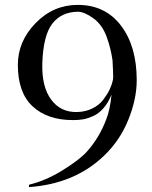

<svg xmlns="http://www.w3.org/2000/svg" viewBox="-20 -506 620 785"><path d="M539 -178Q539 -101 504.5 -16Q470 69 405 131Q285 246 98 259Q99 256 99 249Q167 233 237 189.5Q307 146 336 113Q386 57 414 -17Q430 -57 436 -119Q422 -85 402.5 -63Q383 -41 360 -31Q337 -21 319 -18Q301 -15 278 -15Q174 -15 113.5 -71Q53 -127 53 -241Q53 -337 125.5 -411.5Q198 -486 298 -486Q410 -486 474.5 -401.5Q539 -317 539 -178ZM441 -177Q444 -184 442 -220Q440 -256 440 -260Q433 -308 417 -353Q399 -404 362 -431Q325 -458 298 -458Q231 -457 194 -409.5Q157 -362 153 -248Q150 -152 189 -99Q228 -46 296 -48Q330 -49 357.5 -62.5Q385 -76 401.5 -97.5Q418 -119 427.5 -138.5Q437 -158 441 -177Z"/></svg>

Font: GFS BodoniClassic
Style: Regular
Weight: 400
Designer: George D. Matthiopoulos
Foundry: George D. Matthiopoulos
Version: Macromedia Fontographer 4.1.5 140901